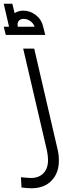

<svg xmlns="http://www.w3.org/2000/svg" viewBox="-55 -760 336 1027"><path d="M60 243 57 188Q97 192 110 192Q153 192 177.5 166.5Q202 141 202 96Q202 74 196 45L69 -500H128L253 39Q260 68 260 98Q260 166 220.5 206.5Q181 247 113 247Q94 247 60 243ZM187 -573H-24L-35 -617H-7L-8 -623L-35 -740H11L23 -690Q44 -703 70 -703Q106 -703 136.5 -679.5Q167 -656 176 -618L169 -617H176ZM39 -629Q39 -622 40 -618H39L40 -617H130Q124 -635 107.5 -647Q91 -659 71 -659Q57 -659 48 -651Q39 -643 39 -629Z"/></svg>

Font: Cairo Light
Style: Italic
Weight: 300
Italic angle: -13°
Designer: Mohamed Gaber, Accademia di Belle Arti di Urbino and others
Foundry: Kief Type Foundry, Accademia di Belle Arti di Urbino and others
Version: Version 3.011